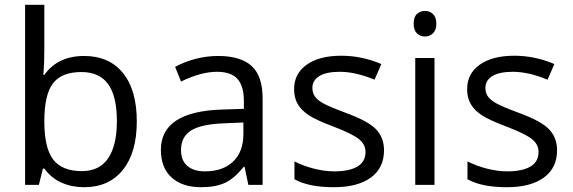

<svg xmlns="http://www.w3.org/2000/svg" viewBox="-20 -780 2416 810"><path d="M335 -543.9Q440.4 -543.9 498.8 -471.9Q557.1 -399.9 557.1 -268.1Q557.1 -136.2 498.3 -63.2Q439.5 9.8 335 9.8Q282.7 9.8 239.5 -9.5Q196.3 -28.8 167 -68.8H161.1L144 0H85.9V-759.8H167V-575.2Q167 -513.2 163.1 -463.9H167Q223.6 -543.9 335 -543.9ZM323.2 -476.1Q240.2 -476.1 203.6 -428.5Q167 -380.9 167 -268.1Q167 -155.3 204.6 -106.7Q242.2 -58.1 325.2 -58.1Q399.9 -58.1 436.5 -112.5Q473.1 -167 473.1 -269Q473.1 -373.5 436.5 -424.8Q399.9 -476.1 323.2 -476.1Z M1027.8 0 1011.7 -76.2H1007.8Q967.8 -25.9 928 -8.1Q888.2 9.8 828.6 9.8Q749 9.8 703.9 -31.2Q658.7 -72.3 658.7 -147.9Q658.7 -310.1 918 -317.9L1008.8 -320.8V-354Q1008.8 -417 981.7 -447Q954.6 -477.1 895 -477.1Q828.1 -477.1 743.7 -436L718.8 -498Q758.3 -519.5 805.4 -531.7Q852.5 -543.9 899.9 -543.9Q995.6 -543.9 1041.7 -501.5Q1087.9 -459 1087.9 -365.2V0ZM844.7 -57.1Q920.4 -57.1 963.6 -98.6Q1006.8 -140.1 1006.8 -214.8V-263.2L925.8 -259.8Q829.1 -256.3 786.4 -229.7Q743.7 -203.1 743.7 -147Q743.7 -103 770.3 -80.1Q796.9 -57.1 844.7 -57.1Z M1600.1 -146Q1600.1 -71.3 1544.4 -30.8Q1488.8 9.8 1388.2 9.8Q1281.7 9.8 1222.2 -23.9V-99.1Q1260.7 -79.6 1304.9 -68.4Q1349.1 -57.1 1390.1 -57.1Q1453.6 -57.1 1487.8 -77.4Q1522 -97.7 1522 -139.2Q1522 -170.4 1494.9 -192.6Q1467.8 -214.8 1389.2 -245.1Q1314.5 -272.9 1283 -293.7Q1251.5 -314.5 1236.1 -340.8Q1220.7 -367.2 1220.7 -403.8Q1220.7 -469.2 1273.9 -507.1Q1327.1 -544.9 1419.9 -544.9Q1506.3 -544.9 1588.9 -509.8L1560.1 -443.8Q1479.5 -477.1 1414.1 -477.1Q1356.4 -477.1 1327.1 -459Q1297.9 -440.9 1297.9 -409.2Q1297.9 -387.7 1308.8 -372.6Q1319.8 -357.4 1344.2 -343.8Q1368.7 -330.1 1438 -304.2Q1533.2 -269.5 1566.7 -234.4Q1600.1 -199.2 1600.1 -146Z M1813 0H1731.9V-535.2H1813ZM1725.1 -680.2Q1725.1 -708 1738.8 -720.9Q1752.4 -733.9 1772.9 -733.9Q1792.5 -733.9 1806.6 -720.7Q1820.8 -707.5 1820.8 -680.2Q1820.8 -652.8 1806.6 -639.4Q1792.5 -626 1772.9 -626Q1752.4 -626 1738.8 -639.4Q1725.1 -652.8 1725.1 -680.2Z M2330.1 -146Q2330.1 -71.3 2274.4 -30.8Q2218.8 9.8 2118.2 9.8Q2011.7 9.8 1952.1 -23.9V-99.1Q1990.7 -79.6 2034.9 -68.4Q2079.1 -57.1 2120.1 -57.1Q2183.6 -57.1 2217.8 -77.4Q2252 -97.7 2252 -139.2Q2252 -170.4 2224.9 -192.6Q2197.8 -214.8 2119.1 -245.1Q2044.4 -272.9 2012.9 -293.7Q1981.4 -314.5 1966.1 -340.8Q1950.7 -367.2 1950.7 -403.8Q1950.7 -469.2 2003.9 -507.1Q2057.1 -544.9 2149.9 -544.9Q2236.3 -544.9 2318.8 -509.8L2290 -443.8Q2209.5 -477.1 2144 -477.1Q2086.4 -477.1 2057.1 -459Q2027.8 -440.9 2027.8 -409.2Q2027.8 -387.7 2038.8 -372.6Q2049.8 -357.4 2074.2 -343.8Q2098.6 -330.1 2168 -304.2Q2263.2 -269.5 2296.6 -234.4Q2330.1 -199.2 2330.1 -146Z"/></svg>

Font: f0_52653 
Style: Regular
Weight: 400
Foundry: Ascender Corporation
Version: Version 1.10